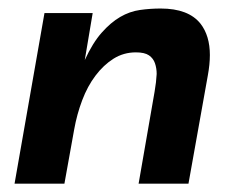

<svg xmlns="http://www.w3.org/2000/svg" viewBox="-20 -442 554 462"><path d="M433.5 0H313.5L352 -221.5Q356 -244.5 357 -264Q357 -277.5 353 -289.5Q349 -301.5 338.5 -308.8Q328 -316 307 -316Q277.5 -316 253.2 -300.8Q229 -285.5 209.8 -260Q190.5 -234.5 177.8 -200.8Q165 -167 158.5 -130.5L135 0H15L87 -410.5H203L184 -297.5Q203 -339 224.8 -363.5Q246.5 -388 269.2 -401.2Q292 -414.5 316.8 -418Q341.5 -421.5 366.5 -421.5Q433.5 -421.5 462.5 -385Q485 -356 485 -309.5Q485 -287 480 -260Z"/></svg>

Font: Lucymar Sans SemiBold
Style: Italic
Weight: 600
Italic angle: -10°
Foundry: The League of Moveable Type (original font) / Main changes by Cristiano Sobral with portions from Mirco Monsees
Version: Version 2.00;August 30, 2020;FontCreator 13.0.0.2681 64-bit